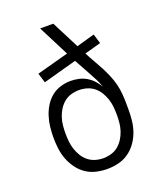

<svg xmlns="http://www.w3.org/2000/svg" viewBox="-138 -824 775 920"><g transform="rotate(-20 250.0 -363.5)"><path d="M250 8Q222 8 194 1.5Q166 -5 142.5 -21Q119 -37 102 -60.5Q85 -84 75 -110.5Q65 -137 61.5 -165.5Q58 -194 58 -222Q58 -249 61 -275.5Q64 -302 72 -327.5Q80 -353 94 -376Q108 -399 128.5 -416Q149 -433 175 -441Q201 -449 227 -449Q248 -449 268.5 -444.5Q289 -440 307 -429.5Q325 -419 339.5 -403.5Q354 -388 364 -370Q357 -392 346.5 -412Q336 -432 325 -452Q314 -472 303 -492Q292 -512 281 -532L110 -485L95 -534L257 -578L177 -735H244L316 -594L408 -620L423 -571L340 -548Q352 -524 365.5 -501Q379 -478 391.5 -454Q404 -430 414.5 -405.5Q425 -381 431.5 -355Q438 -329 440 -302Q442 -275 442 -248V-221Q442 -192 438.5 -164Q435 -136 425 -109.5Q415 -83 398 -60Q381 -37 357.5 -21Q334 -5 306 1.5Q278 8 250 8ZM250 -47Q270 -47 290.5 -53Q311 -59 326.5 -72Q342 -85 353 -102.5Q364 -120 370.5 -139.5Q377 -159 379 -179.5Q381 -200 381 -220Q381 -241 379 -261.5Q377 -282 370.5 -301.5Q364 -321 353.5 -338.5Q343 -356 327 -369Q311 -382 291 -388Q271 -394 250 -394Q230 -394 209.5 -388Q189 -382 173.5 -369Q158 -356 147 -338.5Q136 -321 129.5 -301.5Q123 -282 121 -261.5Q119 -241 119 -221Q119 -200 121 -179.5Q123 -159 129.5 -139.5Q136 -120 146.5 -102.5Q157 -85 173 -72Q189 -59 209 -53Q229 -47 250 -47Z"/></g></svg>

Font: Iosevka Fixed SS04 Light
Style: Regular
Weight: 300
Monospace: yes
Designer: Belleve Invis
Foundry: Belleve Invis
Version: Version 32.5.0